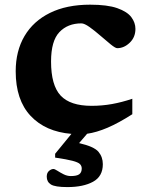

<svg xmlns="http://www.w3.org/2000/svg" viewBox="-20 -548 618 801"><path d="M261 232.5Q209.5 232.5 192.2 221.5Q175 210.5 175 189Q175 173 184.5 165Q194 157 203 157Q208 157 219.2 164.2Q230.5 171.5 245.2 179Q260 186.5 275.5 186.5Q300.5 186.5 310.8 178.8Q321 171 321 155Q321 144 313.5 136.5Q306 129 282.2 122.8Q258.5 116.5 210 109.5V93.5L278 10.5Q169.5 1.5 107.5 -64.8Q45.5 -131 45.5 -250.5Q45.5 -335 82.2 -397.5Q119 -460 188.5 -494.2Q258 -528.5 356 -528.5Q428 -528.5 469.2 -514Q510.5 -499.5 527.8 -476.5Q545 -453.5 545 -427.5Q545 -392.5 521.2 -369.8Q497.5 -347 469 -347Q461.5 -347 442.2 -362.5Q423 -378 399.2 -398.8Q375.5 -419.5 353.8 -435Q332 -450.5 319.5 -450.5Q262.5 -450.5 227.8 -414Q193 -377.5 193 -291.5Q193 -192 233 -149.2Q273 -106.5 362 -106.5Q406 -106.5 447.5 -114Q489 -121.5 532 -136V-71.5Q475 -35 428.8 -15.2Q382.5 4.5 343.5 10L310 49Q372.5 63.5 390.8 85.2Q409 107 409 137Q409 188 368.2 210.2Q327.5 232.5 261 232.5Z"/></svg>

Font: Newsreader Caption SemiBold
Style: Regular
Weight: 600
Designer: Hugues Gentile
Foundry: Production Type
Version: Version 1.001